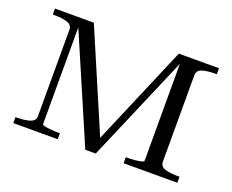

<svg xmlns="http://www.w3.org/2000/svg" viewBox="-90 -663 983 813"><g transform="rotate(20 401.5 -257.0)"><path d="M207 -516 408 -46H390L590 -516H771V-489H763Q729 -489 706 -482Q683 -475 683 -452V-64Q683 -41 706 -34Q729 -27 763 -27H771V0H529V-27H537Q552 -27 568.5 -28.5Q585 -30 597 -33Q609 -36 609 -39V-499L618 -498L404 2H357L142 -498L152 -499V-39Q152 -35 163 -32.5Q174 -30 190.5 -28.5Q207 -27 223 -27H232V0H32V-27H40Q74 -27 97 -34.5Q120 -42 120 -64V-452Q120 -475 97 -482Q74 -489 40 -489H32V-516Z"/></g></svg>

Font: Roboto Serif 120pt Expanded Light
Style: Regular
Weight: 300
Width: 7
Designer: Greg Gazdowicz
Foundry: Commercial Type
Version: Version 1.008